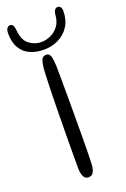

<svg xmlns="http://www.w3.org/2000/svg" viewBox="-187 -827 577 881"><g transform="rotate(-20 101.0 -386.5)"><path d="M84 4.5Q68 4.5 61 -11.5Q54 -27.5 54 -50.5V-91.5Q54 -121 54.2 -162.8Q54.5 -204.5 55 -252.5Q55.5 -300.5 56.2 -349.2Q57 -398 58.2 -442Q59.5 -486 61 -518.5Q64 -560.5 70.5 -575.5Q77 -590.5 94 -590.5Q109 -590.5 114.2 -574Q119.5 -557.5 120.5 -526.5Q121 -502.5 121.2 -464.8Q121.5 -427 121.5 -381.5V-289Q121.5 -242 121.2 -198.8Q121 -155.5 120.5 -122.2Q120 -89 119.5 -72Q119.5 -41.5 115.5 -25Q111.5 -8.5 104.2 -2Q97 4.5 84 4.5ZM93.5 -615.5Q56.5 -615.5 27 -628.5Q-2.5 -641.5 -19.5 -669.5Q-36.5 -697.5 -36.5 -741.5Q-36.5 -758.5 -30.5 -766.5Q-24.5 -774.5 -15.5 -774.5Q-5.5 -774.5 -1 -765.8Q3.5 -757 5.5 -736Q10 -691 36.8 -671.8Q63.5 -652.5 93 -652.5Q117 -652.5 139.8 -662.8Q162.5 -673 178.2 -693.8Q194 -714.5 196.5 -745.5Q198 -764 204 -771.2Q210 -778.5 218.5 -778.5Q226 -778.5 231.5 -772Q237 -765.5 237 -752.5Q237 -709 217.2 -678.2Q197.5 -647.5 164.8 -631.5Q132 -615.5 93.5 -615.5Z"/></g></svg>

Font: Gluten Thin ExtraLight
Style: Regular
Weight: 250
Version: Version 1.300